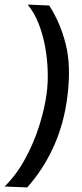

<svg xmlns="http://www.w3.org/2000/svg" viewBox="-37 -727 357 839"><path d="M-17 88Q35 37 73.5 -34Q112 -105 135.5 -180.5Q159 -256 167 -320Q173 -364 171.5 -416Q170 -468 160.5 -521Q151 -574 132.5 -622Q114 -670 84 -707L178 -703Q226 -629 250 -535Q274 -441 258 -310Q244 -191 199 -90Q154 11 82 92Z"/></svg>

Font: Kulim Park SemiBold
Style: Italic
Weight: 600
Italic angle: -8°
Designer: Noponies / Dale Sattler
Foundry: Noponies
Version: Version 1.000; ttfautohint (v1.8.3)